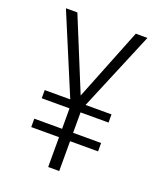

<svg xmlns="http://www.w3.org/2000/svg" viewBox="-134 -799 738 883"><g transform="rotate(20 235.5 -357.0)"><path d="M236 -360 377 -714H434L272 -327H399V-287H262V-187H399V-146H262V0H208V-146H72V-187H208V-287H72V-327H197L35 -714H91Z"/></g></svg>

Font: Noto Sans Bengali Condensed Light
Style: Regular
Weight: 300
Width: 3
Designer: Jelle Bosma - Monotype Design Team
Foundry: Monotype Imaging Inc.
Version: Version 2.003